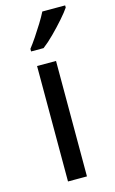

<svg xmlns="http://www.w3.org/2000/svg" viewBox="-119 -813 515 861"><g transform="rotate(-15 138.5 -383.0)"><path d="M173 0H85V-536H173ZM277 -756Q265 -738 240 -709.5Q215 -681 186.5 -652.5Q158 -624 134 -606H76V-618Q91 -637 108.5 -663Q126 -689 143 -716.5Q160 -744 171 -766H277Z"/></g></svg>

Font: Noto Sans PhagsPa
Style: Regular
Weight: 400
Designer: Monotype Design Team
Foundry: Monotype Imaging Inc.
Version: Version 2.004; ttfautohint (v1.8.4.7-5d5b)